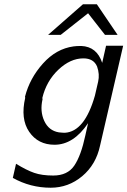

<svg xmlns="http://www.w3.org/2000/svg" viewBox="-20 -694 596 898"><path d="M205 -531 368 -674H433L530 -531H471L392 -632L264 -531ZM98 -237Q97 -238 97 -242Q119 -328 181 -397Q243 -466 324 -477Q337 -479 360 -479Q433 -476 458 -400L476 -480H556L448 -13Q429 76 364.5 130Q300 184 217 184Q122 184 40 138L55 72Q104 102 140 114.5Q176 127 229 127Q296 127 327.5 80.5Q359 34 379 -60L392 -118Q324 -17 235 -17Q158 -17 116.5 -77.5Q75 -138 98 -237ZM178 -236Q178 -234 178.5 -232.5Q179 -231 179 -230Q166 -174 187 -128.5Q208 -83 255 -75Q273 -73 283 -73Q376 -78 424 -247L439 -312Q447 -347 434 -383Q418 -421 370 -421Q309 -421 253 -368Q197 -315 178 -236Z"/></svg>

Font: Coval
Style: Light Italic
Weight: 300
Foundry: Context Ltd
Version: Version 001.000